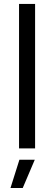

<svg xmlns="http://www.w3.org/2000/svg" viewBox="-20 -749 273 969"><path d="M76.1 -729H157.1V0H76.1ZM78 57H155.6L94.7 199.9H32.9Z"/></svg>

Font: Mona Sans VF XLt
Style: Regular
Weight: 200
Designer: Deni Anggara
Foundry: GitHub
Version: Version 2.000;Glyphs 3.2.3 (3260)